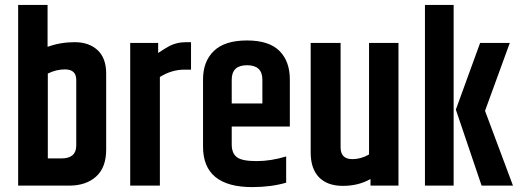

<svg xmlns="http://www.w3.org/2000/svg" viewBox="-20 -757 2121 783"><path d="M291 -431Q291 -474 245 -474Q209 -474 175 -457V-111H231Q291 -111 291 -164ZM54 -737H174V-566Q226 -585 284.5 -585Q343 -585 378 -552.5Q413 -520 413 -457V-147Q413 -74 372 -37Q331 0 262 0H54Z M739 -585H759V-473H732Q680 -473 632 -443V0H511V-582H625V-541Q654 -560 665 -566Q698 -585 739 -585Z M808 -159V-433Q808 -507 852.5 -549.5Q897 -592 987 -592Q1077 -592 1119.5 -549.5Q1162 -507 1162 -433V-241H925V-168Q925 -132 946 -116Q967 -100 1026 -100Q1085 -100 1147 -119V-12Q1085 6 1009 6Q808 6 808 -159ZM925 -335H1050V-432Q1050 -491 987.5 -491Q925 -491 925 -432Z M1485 -582H1605V0H1491V-27Q1442 1 1378.5 1Q1315 1 1281 -34Q1247 -69 1247 -135V-582H1369V-156Q1369 -108 1417 -108Q1452 -108 1485 -127Z M1713 -737H1830V0H1713ZM1938 -582H2059L1958 -305L2072 0H1944L1839 -310Z"/></svg>

Font: Khand Semibold
Style: Regular
Weight: 600
Designer: Devanagari: Sanchit Sawaria, Jyotish Sonowal; Latin: Satya Rajpurohit
Foundry: Indian Type Foundry
Version: Version 1.100;PS 1.0;hotconv 1.0.78;makeotf.lib2.5.61930; tt